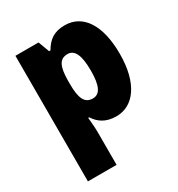

<svg xmlns="http://www.w3.org/2000/svg" viewBox="-188 -686 975 1050"><g transform="rotate(-30 299.5 -161.5)"><path d="M376 -563C309 -563 271 -535 241 -483H232L206 -553H60V240H241V37C241 4 238 -26 235 -60H241C267 -20 306 10 374 10C483 10 560 -92 560 -277C560 -459 491 -563 376 -563ZM311 -419C354 -419 377 -377 377 -277C377 -180 355 -139 311 -139C258 -139 241 -183 241 -271V-292C242 -379 259 -419 311 -419Z"/></g></svg>

Font: Noto Sans Gujarati UI SemiCondensed Black
Style: Regular
Weight: 900
Width: 4
Designer: Jelle Bosma - Monotype Design Team, Universal Thirst
Foundry: Monotype Imaging Inc.
Version: Version 2.106